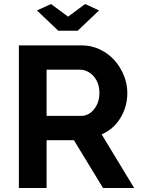

<svg xmlns="http://www.w3.org/2000/svg" viewBox="-20 -936 705 956"><path d="M270 -783H367L473 -884L404 -916L319 -853L234 -916L164 -884ZM212 -238H348L493 0H648L486 -267Q545 -292 579.5 -348.5Q614 -405 614 -474Q614 -517 597 -559.5Q580 -602 550 -636Q519 -670 477 -690Q435 -710 388 -710H74V0H212ZM379 -589Q397 -589 414.5 -580.5Q432 -572 446 -557Q475 -523 475 -474Q475 -426 449 -393Q437 -377 420 -368Q403 -359 385 -359H212V-589Z"/></svg>

Font: RT Raleway Bold
Style: Regular
Weight: 400
Designer: Matt McInerney, Pablo Impallari, Rodrigo Fuenzalida — Edited by Milan Moffatt in April 2016
Foundry: Matt McInerney, Pablo Impallari, Rodrigo Fuenzalida — Edited by Milan Moffatt in April 2016
Version: Version 3.001